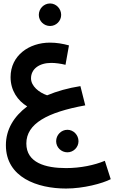

<svg xmlns="http://www.w3.org/2000/svg" viewBox="-20 -817 659 1108"><path d="M269 -667C304 -667 333 -696 333 -731C333 -767 304 -797 269 -797C233 -797 204 -767 204 -731C204 -696 233 -667 269 -667ZM619 217 585 111C525 136 445 153 361 153C242 153 132 122 132 11C132 -103 252 -169 472 -209L444 -320C374 -309 309 -291 252 -267C205 -283 159 -320 159 -365C159 -418 205 -454 276 -454C299 -454 330 -450 358 -443L378 -555C342 -565 306 -571 268 -571C148 -571 41 -497 41 -372C41 -295 82 -236 137 -203C60 -145 14 -70 14 21C14 207 196 271 361 271C461 271 571 242 619 217ZM369 62C404 62 433 33 433 -2C433 -38 404 -68 369 -68C333 -68 304 -38 304 -2C304 33 333 62 369 62Z"/></svg>

Font: Noto Sans Arabic UI Semi
Style: Regular
Weight: 600
Designer: Nadine Chahine - Monotype Design Team
Foundry: Monotype Imaging Inc.
Version: Version 1.900